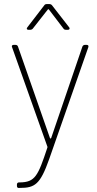

<svg xmlns="http://www.w3.org/2000/svg" viewBox="-20 -721 474 941"><path d="M119 -575H128C133 -575 138 -577 141 -581L214 -674C216 -677 219 -676 220 -674L291 -581C294 -576 299 -575 304 -575H313C318 -575 321 -578 321 -581C321 -583 321 -585 319 -587L235 -695C232 -699 227 -701 222 -701H210C205 -701 200 -700 197 -695L114 -587C109 -581 111 -575 119 -575ZM70 200H77C151 200 177 183 221 59L413 -490C415 -497 412 -501 405 -501H396C391 -501 386 -498 384 -493L231 -45C230 -42 226 -41 225 -44L68 -493C66 -499 61 -501 56 -501H47C41 -501 38 -498 38 -494C38 -493 39 -491 39 -490L212 -3C213 -2 213 1 212 3C166 142 152 172 77 173H73C67 173 63 177 63 183V190C63 196 66 200 70 200Z"/></svg>

Font: Barlow Thin
Style: Regular
Weight: 250
Designer: Jeremy Tribby
Foundry: Tribby Type
Version: Version 1.422;hotconv 1.0.109;makeotfexe 2.5.65596